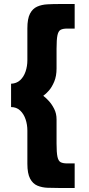

<svg xmlns="http://www.w3.org/2000/svg" viewBox="-20 -781 441 954"><path d="M314 -639Q293 -639 281.5 -633Q270 -627 265.5 -606Q261 -585 261 -539V-441Q261 -403 249.5 -375.5Q238 -348 223 -331Q208 -314 195 -305Q206 -297 221.5 -280.5Q237 -264 249 -240.5Q261 -217 261 -188V-68Q261 -23 265.5 -2Q270 19 281.5 25Q293 31 314 31H351V153H272Q244 153 216.5 152Q189 151 166 141.5Q143 132 129.5 106.5Q116 81 116 33V-132Q116 -162 107 -188.5Q98 -215 80 -232Q62 -249 35 -249V-365Q62 -366 80 -382.5Q98 -399 107 -425.5Q116 -452 116 -482V-640Q116 -688 129 -713Q142 -738 164.5 -748Q187 -758 215 -759.5Q243 -761 272 -761H351V-639Z"/></svg>

Font: Reem Kufi
Style: Regular
Weight: 400
Designer: Khaled Hosny
Version: Version 1.6